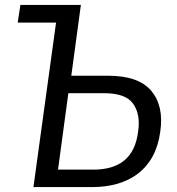

<svg xmlns="http://www.w3.org/2000/svg" viewBox="-20 -761 718 781"><path d="M52 -669H208L116 0H355C504 0 612 -72 632 -226C642 -296 630 -350 595 -392C560 -433 502 -453 418 -453H270L309 -741H63ZM258 -382H401C460 -382 499 -369 520 -341C541 -313 549 -276 542 -227C529 -119 466 -71 359 -71H216Z"/></svg>

Font: Cheyenne Sans
Style: Italic
Weight: 400
Italic angle: -8.13011°
Designer: The Public Sans project authors (U.S. Web Design System), Libre Franklin designed by Pablo Impallari and Rodrigo Fuenzal
Foundry: The Cheyenne Sans Project Authors
Version: Version 2.007